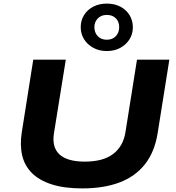

<svg xmlns="http://www.w3.org/2000/svg" viewBox="-20 -1037 981 1068"><path d="M438 11Q337 11 267.5 -11.5Q198 -34 157.5 -74.5Q117 -115 103.5 -172Q90 -229 101 -300L165 -705H346L280 -295Q268 -217 311.5 -177.5Q355 -138 452 -138Q554 -138 610 -181Q666 -224 678 -303L742 -705H922L857 -297Q840 -191 786 -123Q732 -55 644.5 -22Q557 11 438 11ZM574 -753Q532 -753 499 -771Q466 -789 447.5 -819Q429 -849 429 -886Q429 -923 447.5 -953Q466 -983 499 -1000Q532 -1017 574 -1017Q617 -1017 649.5 -1000Q682 -983 700.5 -953Q719 -923 719 -885Q719 -848 700.5 -818.5Q682 -789 649.5 -771Q617 -753 574 -753ZM574 -816Q606 -816 624.5 -836Q643 -856 643 -886Q643 -916 624.5 -935Q606 -954 574 -954Q543 -954 524 -934.5Q505 -915 505 -886Q505 -856 523.5 -836Q542 -816 574 -816Z"/></svg>

Font: Nunito Sans 10pt Expanded ExtraBold
Style: Italic
Weight: 800
Width: 7
Italic angle: -9°
Designer: Vernon Adams
Foundry: Vernon Adams
Version: Version 3.101;gftools[0.9.27]